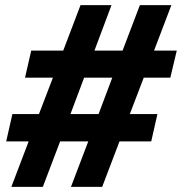

<svg xmlns="http://www.w3.org/2000/svg" viewBox="-20 -724 705 744"><path d="M665 -528 640 -423H537L483 -282H590L566 -176H443L376 0H255L322 -176H213L146 0H24L91 -176H4L28 -282H131L185 -423H77L101 -528H225L292 -704H412L346 -528H455L522 -704H644L577 -528ZM253 -282H362L415 -423H306Z"/></svg>

Font: CBA Beacon Sans Extra Bold
Style: Italic
Weight: 800
Italic angle: -13°
Designer: Wei Huang
Foundry: Wei Huang
Version: Version 1.002